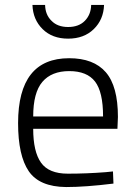

<svg xmlns="http://www.w3.org/2000/svg" viewBox="-20 -745 544 775"><path d="M406 -50 436 -53 438 -4Q325 10 247 10Q139 9 96 -54Q53 -117 53 -248Q53 -510 259 -510Q358 -510 407 -453.5Q456 -397 456 -273L454 -225H114Q114 -133 145.5 -88.5Q177 -44 253.5 -44Q330 -44 406 -50ZM114 -275H396Q396 -374 363.5 -416Q331 -458 259.5 -458Q188 -458 151 -414.5Q114 -371 114 -275ZM188 -661Q212 -636 255 -636Q298 -636 322.5 -661Q347 -686 348 -725H400Q398 -666 358.5 -627.5Q319 -589 255 -589Q191 -589 152 -627.5Q113 -666 111 -725H162Q163 -685 188 -661Z"/></svg>

Font: Titillium Web[RUS by Daymarius]
Style: Regular
Weight: 300
Designer: Cyrillization by Daymarius
Foundry: Cyrillization by Daymarius
Version: Version 1.002 September 12, 2018